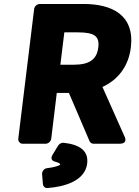

<svg xmlns="http://www.w3.org/2000/svg" viewBox="-20 -699 699 967"><path d="M245 80C229 106 251 114 257 115C283 122 283 127 283 131C278 135 254 144 217 148C200 150 191 166 192 178L196 228C197 239 206 249 219 248C303 242 408 213 419 125C427 60 381 29 300 20C290 19 279 25 273 34ZM304 -536H372C457 -536 482 -516 475 -460C468 -402 433 -373 352 -373H284ZM496 -261C572 -296 627 -362 639 -460C659 -625 542 -679 401 -679H180C169 -679 154 -669 152 -654L72 0C71 11 79 25 94 25H210C221 25 236 15 238 0L266 -231H327L431 12C434 19 442 25 451 25H581C628 25 607 -12 607 -12Z"/></svg>

Font: Falling Sky
Style: BlkObl
Weight: 900
Designer: Paul D. Hunt
Foundry: Adobe Systems Incorporated
Version: Version 1.02